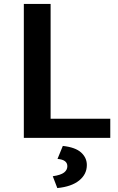

<svg xmlns="http://www.w3.org/2000/svg" viewBox="-20 -700 600 975"><path d="M101 0ZM540 -97V0H101V-680H237V-97ZM248 195Q289 189 305.5 176Q322 163 322 144Q322 111 272 107L299 41Q363 48 392 74.5Q421 101 421 138Q421 185 382 216.5Q343 248 271 255Z"/></svg>

Font: MartelSansBold
Style: Bold
Weight: 700
Designer: Dan Reynolds and Mathieu Réguer
Foundry: Dan Reynolds and Mathieu Réguer
Version: Version 1.002; ttfautohint (v1.1) -l 5 -r 5 -G 72 -x 0 -D la